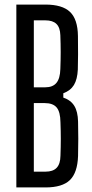

<svg xmlns="http://www.w3.org/2000/svg" viewBox="-20 -820 402 840"><path d="M51.5 0V-800H178.5Q252.5 -800 286.2 -768Q320 -736 321 -662.5Q321.5 -617 321.5 -582.5Q321.5 -548 320.5 -516Q318.5 -473 303.5 -448.2Q288.5 -423.5 257 -412V-393Q289.5 -382 305 -357Q320.5 -332 321.5 -288Q322.5 -247.5 322.5 -213Q322.5 -178.5 321.5 -137.5Q319 -64.5 285.8 -32.2Q252.5 0 179 0ZM128 -69H179Q212 -69 228 -86Q244 -103 244.5 -138.5Q246 -177.5 246 -212Q246 -246.5 244.5 -285Q244 -330.5 227.8 -349.8Q211.5 -369 175.5 -369H128ZM128 -438H178Q211 -438 227 -457.5Q243 -477 244 -518Q245.5 -557 245.5 -592Q245.5 -627 244 -666Q243 -699.5 227 -715.2Q211 -731 178.5 -731H128Z"/></svg>

Font: Big Shoulders Display Thin Medium
Style: Regular
Weight: 500
Version: Version 2.002